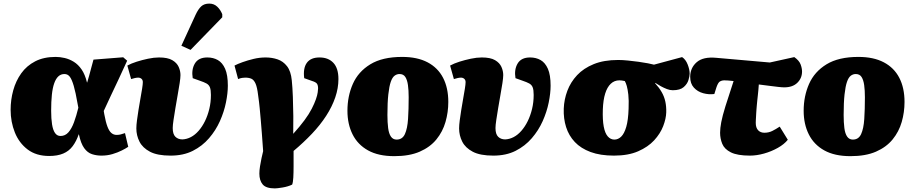

<svg xmlns="http://www.w3.org/2000/svg" viewBox="-20 -850 5075 1066"><path d="M253 16Q181 16 133.5 -20Q86 -56 62.5 -114.5Q39 -173 39 -240Q39 -296 53.5 -348.5Q68 -401 98 -443Q128 -485 175.5 -509.5Q223 -534 289 -534Q313 -534 339 -528Q365 -522 389.5 -507Q414 -492 433 -464.5Q452 -437 463 -392H464Q470 -411 475 -430Q480 -449 486 -471Q492 -493 499 -519L664 -532L686 -513Q662 -459 639 -411Q616 -363 595.5 -319Q575 -275 556 -234L559 -216Q567 -172 576.5 -147Q586 -122 598.5 -111.5Q611 -101 627 -101Q640 -101 649.5 -103.5Q659 -106 674 -111L692 -35Q679 -26 656 -14.5Q633 -3 604.5 5.5Q576 14 543 14Q516 14 491 6Q466 -2 447.5 -27.5Q429 -53 418 -104H417Q404 -66 383.5 -38.5Q363 -11 331 2.5Q299 16 253 16ZM316 -95Q342 -95 360 -115.5Q378 -136 391 -171.5Q404 -207 415 -252L411 -273Q400 -337 389.5 -373Q379 -409 367.5 -424Q356 -439 338 -439Q318 -439 304 -426Q290 -413 281 -387.5Q272 -362 268 -324Q264 -286 264 -235Q264 -191 269 -159.5Q274 -128 285.5 -111.5Q297 -95 316 -95Z M927 14Q854 14 813 -7.5Q772 -29 754.5 -63.5Q737 -98 737 -137Q737 -155 740.5 -182Q744 -209 749 -240Q754 -271 759.5 -302Q765 -333 769 -357.5Q773 -382 773 -394Q773 -406 765.5 -412.5Q758 -419 747 -419Q739 -419 728 -416.5Q717 -414 708 -411L687 -486Q709 -498 739 -507.5Q769 -517 802 -524Q835 -531 863 -531Q911 -531 936.5 -516Q962 -501 972 -478.5Q982 -456 982 -433Q982 -418 977.5 -388.5Q973 -359 966.5 -323Q960 -287 954 -250.5Q948 -214 943.5 -184.5Q939 -155 939 -139Q939 -105 954 -90.5Q969 -76 993 -76Q1017 -77 1040 -89Q1063 -101 1083 -124Q1103 -147 1118 -177.5Q1133 -208 1142 -245Q1151 -282 1151 -323Q1151 -351 1145.5 -365Q1140 -379 1126.5 -386.5Q1113 -394 1089 -402L1050 -416Q1042 -464 1062 -497.5Q1082 -531 1131 -531Q1164 -531 1189.5 -516.5Q1215 -502 1230 -468Q1245 -434 1245 -374Q1245 -333 1234.5 -281Q1224 -229 1201 -177.5Q1178 -126 1140.5 -82.5Q1103 -39 1050.5 -12.5Q998 14 927 14ZM1038 -573 987 -596 1066 -768Q1081 -800 1097.5 -815Q1114 -830 1142 -830Q1168 -830 1186 -813Q1204 -796 1214 -771V-754Z M1506 196Q1457 196 1438.5 174Q1420 152 1420 114Q1420 97 1423.5 74Q1427 51 1432 28Q1437 5 1441 -11Q1437 -67 1434 -107.5Q1431 -148 1428 -181.5Q1425 -215 1422 -248Q1419 -281 1413 -322Q1408 -365 1399 -385.5Q1390 -406 1376.5 -412.5Q1363 -419 1341 -419Q1334 -419 1324 -417.5Q1314 -416 1302 -411L1282 -486Q1299 -495 1327 -505Q1355 -515 1388 -523Q1421 -531 1455 -531Q1490 -531 1521 -520.5Q1552 -510 1573.5 -482.5Q1595 -455 1600 -404Q1604 -365 1606 -312Q1608 -259 1608.5 -205Q1609 -151 1608 -107Q1645 -148 1670.5 -182.5Q1696 -217 1711 -246.5Q1726 -276 1734 -299Q1742 -322 1744 -337.5Q1746 -353 1746 -359Q1746 -376 1740 -385Q1734 -394 1711 -401L1669 -416Q1662 -471 1683.5 -501Q1705 -531 1754 -531Q1803 -531 1831 -501Q1859 -471 1859 -411Q1859 -361 1841.5 -309.5Q1824 -258 1791 -207Q1758 -156 1712 -107.5Q1666 -59 1610 -12Q1610 -3 1610 14Q1610 31 1610 47.5Q1610 64 1610 73Q1610 108 1608.5 135.5Q1607 163 1602 175Q1579 186 1549 191Q1519 196 1506 196Z M2169 17Q2081 17 2023.5 -15Q1966 -47 1937.5 -104Q1909 -161 1909 -235Q1909 -316 1939 -384Q1969 -452 2036 -493Q2103 -534 2213 -534Q2297 -534 2354 -504Q2411 -474 2440 -418Q2469 -362 2469 -284Q2469 -227 2453.5 -173Q2438 -119 2403 -76Q2368 -33 2310.5 -8Q2253 17 2169 17ZM2182 -75Q2214 -75 2228 -105.5Q2242 -136 2245.5 -189.5Q2249 -243 2249 -310Q2249 -349 2245 -377.5Q2241 -406 2230.5 -422.5Q2220 -439 2198 -439Q2183 -439 2170.5 -429.5Q2158 -420 2149.5 -395.5Q2141 -371 2136 -326Q2131 -281 2131 -212Q2131 -170 2135 -139Q2139 -108 2150.5 -91.5Q2162 -75 2182 -75Z M2719 14Q2646 14 2605 -7.5Q2564 -29 2546.5 -63.5Q2529 -98 2529 -137Q2529 -155 2532.5 -182Q2536 -209 2541 -240Q2546 -271 2551.5 -302Q2557 -333 2561 -357.5Q2565 -382 2565 -394Q2565 -406 2557.5 -412.5Q2550 -419 2539 -419Q2531 -419 2520 -416.5Q2509 -414 2500 -411L2479 -486Q2501 -498 2531 -507.5Q2561 -517 2594 -524Q2627 -531 2655 -531Q2703 -531 2728.5 -516Q2754 -501 2764 -478.5Q2774 -456 2774 -433Q2774 -418 2769.5 -388.5Q2765 -359 2758.5 -323Q2752 -287 2746 -250.5Q2740 -214 2735.5 -184.5Q2731 -155 2731 -139Q2731 -105 2746 -90.5Q2761 -76 2785 -76Q2809 -77 2832 -89Q2855 -101 2875 -124Q2895 -147 2910 -177.5Q2925 -208 2934 -245Q2943 -282 2943 -323Q2943 -351 2937.5 -365Q2932 -379 2918.5 -386.5Q2905 -394 2881 -402L2842 -416Q2834 -464 2854 -497.5Q2874 -531 2923 -531Q2956 -531 2981.5 -516.5Q3007 -502 3022 -468Q3037 -434 3037 -374Q3037 -333 3026.5 -281Q3016 -229 2993 -177.5Q2970 -126 2932.5 -82.5Q2895 -39 2842.5 -12.5Q2790 14 2719 14Z M3389 14Q3313 14 3259 -6Q3205 -26 3171.5 -61.5Q3138 -97 3123 -144.5Q3108 -192 3110 -247Q3112 -298 3130 -346Q3148 -394 3184 -432.5Q3220 -471 3276.5 -494Q3333 -517 3412 -517Q3436 -517 3466 -514Q3496 -511 3525 -507Q3554 -503 3577.5 -498.5Q3601 -494 3611 -491L3767 -533Q3787 -520 3798 -492Q3809 -464 3809 -441Q3809 -428 3802.5 -406Q3796 -384 3776 -366.5Q3756 -349 3715 -349Q3700 -349 3683 -355.5Q3666 -362 3649.5 -371Q3633 -380 3618 -390L3617 -388Q3639 -364 3653.5 -339Q3668 -314 3674 -286Q3680 -258 3679 -226Q3678 -191 3662 -149.5Q3646 -108 3612 -71Q3578 -34 3523 -10Q3468 14 3389 14ZM3391 -75Q3412 -75 3429 -91.5Q3446 -108 3457 -145.5Q3468 -183 3470 -247Q3472 -294 3468.5 -324.5Q3465 -355 3460 -372.5Q3455 -390 3449 -400Q3439 -402 3432.5 -403Q3426 -404 3419 -404Q3391 -404 3371 -385Q3351 -366 3340 -330.5Q3329 -295 3327 -243Q3325 -184 3332 -147Q3339 -110 3354.5 -92.5Q3370 -75 3391 -75Z M4144 14Q4074 14 4038 -4Q4002 -22 3990 -51.5Q3978 -81 3978 -113Q3978 -138 3984.5 -172Q3991 -206 4007.5 -259.5Q4024 -313 4053 -400Q4037 -402 4023.5 -403Q4010 -404 4000 -404Q3988 -404 3977.5 -398Q3967 -392 3958 -366L3946 -328Q3915 -324 3884 -332.5Q3853 -341 3832.5 -363.5Q3812 -386 3812 -423Q3812 -473 3848 -504.5Q3884 -536 3957 -529L4254 -503L4390 -533Q4417 -514 4425 -492.5Q4433 -471 4433 -453Q4433 -416 4407 -390.5Q4381 -365 4334 -365Q4322 -365 4300.5 -367.5Q4279 -370 4251.5 -373.5Q4224 -377 4193 -381Q4192 -365 4190.5 -349.5Q4189 -334 4187.5 -320Q4186 -306 4184.5 -292.5Q4183 -279 4182 -266.5Q4181 -254 4180 -242.5Q4179 -231 4178.5 -220.5Q4178 -210 4177.5 -201Q4177 -192 4176.5 -184Q4176 -176 4176 -168Q4176 -141 4189 -127Q4202 -113 4224 -113Q4248 -113 4268 -123Q4288 -133 4309 -147L4354 -74Q4334 -49 4298.5 -29Q4263 -9 4222 2.5Q4181 14 4144 14Z M4702 17Q4614 17 4556.5 -15Q4499 -47 4470.5 -104Q4442 -161 4442 -235Q4442 -316 4472 -384Q4502 -452 4569 -493Q4636 -534 4746 -534Q4830 -534 4887 -504Q4944 -474 4973 -418Q5002 -362 5002 -284Q5002 -227 4986.5 -173Q4971 -119 4936 -76Q4901 -33 4843.5 -8Q4786 17 4702 17ZM4715 -75Q4747 -75 4761 -105.5Q4775 -136 4778.5 -189.5Q4782 -243 4782 -310Q4782 -349 4778 -377.5Q4774 -406 4763.5 -422.5Q4753 -439 4731 -439Q4716 -439 4703.5 -429.5Q4691 -420 4682.5 -395.5Q4674 -371 4669 -326Q4664 -281 4664 -212Q4664 -170 4668 -139Q4672 -108 4683.5 -91.5Q4695 -75 4715 -75Z"/></svg>

Font: Literata Black
Style: Italic
Weight: 900
Italic angle: -2°
Designer: Latin by Veronika Burian and Jose Scaglione. Greek by Irene Vlachou. Cyrillic by Vera Evstafieva
Foundry: TypeTogether
Version: Version 3.002